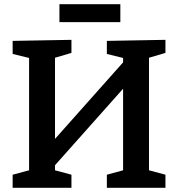

<svg xmlns="http://www.w3.org/2000/svg" viewBox="-20 -891 845 911"><path d="M40 0V-62L118 -83V-616L40 -635V-697L319 -702V-640L241 -617V-232L564 -595V-616L487 -635V-697L765 -702V-640L687 -617V-83L765 -62V0H487V-62L564 -83V-470L241 -107V-83L319 -62V0ZM551 -871V-786H262V-871Z"/></svg>

Font: Bitter SemiBold
Style: Regular
Weight: 600
Designer: Sol Matas, and Bitter project Authors
Foundry: Sol Matas
Version: Version 2.001